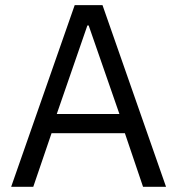

<svg xmlns="http://www.w3.org/2000/svg" viewBox="-20 -718 681 738"><path d="M529.8 0H618.2L374 -698.2H267.1L22.9 0H107.9L178.2 -206.1H460ZM320.8 -620.1 439 -279.8H198.2L315.9 -620.1Z"/></svg>

Font: Plexus Sans
Style: Regular
Weight: 400
Version: Version 2.001;PS 002.001;hotconv 1.0.70;makeotf.lib2.5.58329